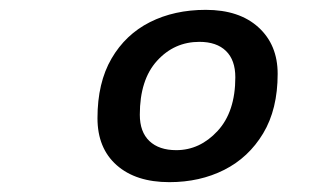

<svg xmlns="http://www.w3.org/2000/svg" viewBox="-20 -746 640 390"><path d="M324 -376Q256 -376 217 -410.5Q178 -445 178 -506Q178 -578 206.5 -627Q235 -676 284.5 -701Q334 -726 398 -726Q466 -726 505 -690.5Q544 -655 544 -596Q544 -524 514.5 -475Q485 -426 435.5 -401Q386 -376 324 -376ZM338 -441Q386 -441 422 -480Q458 -519 458 -589Q458 -624 439 -642.5Q420 -661 385 -661Q334 -661 299 -622.5Q264 -584 264 -513Q264 -478 283.5 -459.5Q303 -441 338 -441Z"/></svg>

Font: Geist Mono
Style: Italic
Weight: 400
Italic angle: -12°
Monospace: yes
Designer: Basement.studio, Andrés Briganti, Mateo Zaragoza
Foundry: Basement.studio, Vercel, Andrés Briganti, Guido Ferreyra, Mateo Zaragoza
Version: Version 1.500